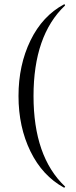

<svg xmlns="http://www.w3.org/2000/svg" viewBox="-20 -745 349 882"><path d="M274 -725Q276 -726 278 -723.5Q280 -721 278 -719Q134 -582 134 -304Q134 -26 278 111Q281 113 277 116Q275 117 274 117Q175 63 120 -49.5Q65 -162 65 -304Q65 -446 120 -559Q175 -672 274 -725Z"/></svg>

Font: Cormorant SC
Style: Regular
Weight: 400
Designer: Christian Thalmann (Catharsis Fonts)
Version: Version 1.000;PS 002.000;hotconv 1.0.88;makeotf.lib2.5.64775